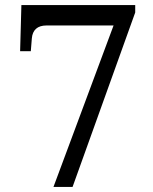

<svg xmlns="http://www.w3.org/2000/svg" viewBox="-20 -734 599 754"><path d="M190 0 426 -634H163Q136 -634 121.5 -621Q107 -608 105 -583L101 -533H59L64 -714H511V-685L265 0Z"/></svg>

Font: Noto Serif Kannada
Style: Regular
Weight: 400
Designer: Universal Thirst, Indian Type Foundry and the Monotype Design Team
Foundry: Monotype Imaging Inc.
Version: Version 2.003